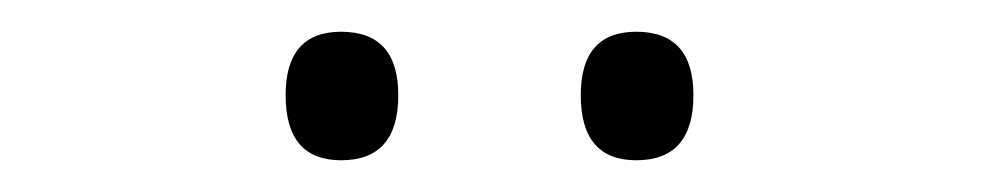

<svg xmlns="http://www.w3.org/2000/svg" viewBox="-20 -740 618 121"><path d="M160 -680Q160 -720 195 -720Q231 -720 231 -680Q231 -639 195 -639Q160 -639 160 -680ZM346 -680Q346 -720 381 -720Q417 -720 417 -680Q417 -639 381 -639Q346 -639 346 -680Z"/></svg>

Font: Noto Sans Lao UI Light
Style: Regular
Weight: 300
Designer: Monotype Design Team
Foundry: Monotype Imaging Inc.
Version: Version 2.000; ttfautohint (v1.8.4.7-5d5b)